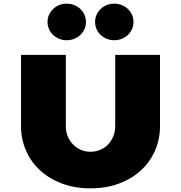

<svg xmlns="http://www.w3.org/2000/svg" viewBox="-20 -1000 990 1050"><path d="M475 -170Q503 -170 528 -180.5Q553 -191 571 -210Q589 -229 599.5 -254.5Q610 -280 610 -310V-700H855V-310Q855 -239 828 -177Q801 -115 751.5 -69Q702 -23 631.5 3.5Q561 30 475 30Q389 30 318.5 3.5Q248 -23 198.5 -69Q149 -115 122 -177Q95 -239 95 -310V-700H340V-310Q340 -280 350.5 -254.5Q361 -229 379.5 -210Q398 -191 422.5 -180.5Q447 -170 475 -170ZM450 -880Q450 -859 442 -841Q434 -823 420 -809.5Q406 -796 386.5 -788Q367 -780 345 -780Q322 -780 303 -788Q284 -796 270 -809.5Q256 -823 248 -841Q240 -859 240 -880Q240 -901 248 -919Q256 -937 270 -950.5Q284 -964 303 -972Q322 -980 345 -980Q367 -980 386.5 -972Q406 -964 420 -950.5Q434 -937 442 -919Q450 -901 450 -880ZM500 -880Q500 -901 508 -919Q516 -937 530 -950.5Q544 -964 563 -972Q582 -980 605 -980Q627 -980 646.5 -972Q666 -964 680 -950.5Q694 -937 702 -919Q710 -901 710 -880Q710 -859 702 -841Q694 -823 680 -809.5Q666 -796 646.5 -788Q627 -780 605 -780Q582 -780 563 -788Q544 -796 530 -809.5Q516 -823 508 -841Q500 -859 500 -880Z"/></svg>

Font: Imperial One
Style: Regular
Weight: 400
Designer: Jovanny Lemonad
Foundry: Jovanny Lemonad
Version: Version 1.000